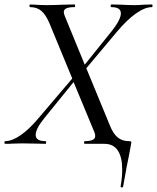

<svg xmlns="http://www.w3.org/2000/svg" viewBox="-40 -645 704 861"><path d="M182 -540Q165 -580 145 -596.5Q125 -613 96 -613Q92 -613 92 -619Q92 -625 96 -625Q108 -625 134 -623L168 -622Q198 -622 244 -624L293 -625Q297 -625 297 -619Q297 -613 293 -613Q246 -613 246 -591Q246 -584 251 -572L340 -355L463 -508Q502 -558 502 -585Q502 -613 460 -613Q456 -613 456 -619Q456 -625 460 -625L502 -624Q538 -622 565 -622Q582 -622 606 -624L641 -625Q644 -625 644 -619Q644 -613 641 -613Q610 -613 569.5 -584.5Q529 -556 483 -501L347 -339L453 -82Q467 -46 487.5 -29Q508 -12 538 -12Q544 -12 546.5 -11Q549 -10 549 -6L539 49Q536 62 528.5 101Q521 140 512 192Q511 196 505.5 195.5Q500 195 501 190Q508 151 508 115Q508 59 488 29.5Q468 0 428 0H340Q337 0 337 -6Q337 -12 340 -12Q387 -12 387 -35Q387 -44 383 -53L290 -277L157 -113Q120 -67 120 -40Q120 -12 164 -12Q167 -12 167 -6Q167 0 164 0Q136 0 122 -1L59 -2L18 -1Q7 0 -17 0Q-20 0 -20 -6Q-20 -12 -17 -12Q14 -12 53 -39Q92 -66 136 -119L284 -293Z"/></svg>

Font: CormorantInfant-MediumItalic
Style: Italic
Weight: 500
Italic angle: -10°
Designer: Christian Thalmann (Catharsis Fonts)
Foundry: Catharsis Fonts
Version: Version 3.303